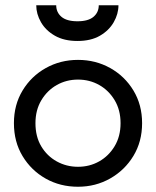

<svg xmlns="http://www.w3.org/2000/svg" viewBox="-20 -705 594 731"><path d="M277 6Q209 6 154 -25Q99 -56 66 -110.5Q33 -165 33 -236Q33 -306 66 -360.5Q99 -415 154.5 -446Q210 -477 277 -477Q344 -477 399.5 -446Q455 -415 488 -360.5Q521 -306 521 -236Q521 -166 488 -111.5Q455 -57 399.5 -25.5Q344 6 277 6ZM277 -70Q321 -70 357.5 -90.5Q394 -111 416.5 -148.5Q439 -186 439 -236Q439 -286 416.5 -323.5Q394 -361 357.5 -381.5Q321 -402 277 -402Q233 -402 196.5 -381.5Q160 -361 137.5 -323.5Q115 -286 115 -236Q115 -185 137 -148Q159 -111 196 -90.5Q233 -70 277 -70ZM275 -549Q224 -549 189 -569Q154 -589 136 -620.5Q118 -652 118 -685H194Q194 -658 214 -641Q234 -624 275 -624Q316 -624 336 -641Q356 -658 356 -685H431Q431 -652 413 -620.5Q395 -589 360.5 -569Q326 -549 275 -549Z"/></svg>

Font: Lil Grotesk Medium
Style: Regular
Weight: 500
Designer: Bastien Sozeau
Foundry: NBR — Bastien Sozeau
Version: Version 3.003; ttfautohint (v1.8.4.7-5d5b);gftools[0.9.33]